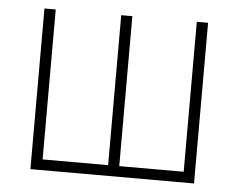

<svg xmlns="http://www.w3.org/2000/svg" viewBox="-43 -578 770 629"><g transform="rotate(5 341.5 -264.0)"><path d="M78.6 -528.3H115.7V-35.2H331.1V-528.3H367.7V-35.2H579.6V-528.3H616.7V0H78.6Z"/></g></svg>

Font: Roboto Condensed ExtraLight
Style: Regular
Weight: 250
Designer: Christian Robertson
Foundry: Google
Version: Version 3.008; 2023